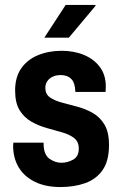

<svg xmlns="http://www.w3.org/2000/svg" viewBox="-20 -743 496 775"><path d="M224 12Q164 12 121 -9Q78 -30 55.5 -67.5Q33 -105 33 -155Q33 -159 33.5 -163Q34 -167 34 -167H156V-160Q157 -118 180 -102Q203 -86 228 -86Q252 -86 275 -98.5Q298 -111 298 -143Q298 -171 279.5 -185.5Q261 -200 231.5 -208.5Q202 -217 169.5 -226Q137 -235 107.5 -251.5Q78 -268 59.5 -297.5Q41 -327 41 -378Q41 -432 66 -467.5Q91 -503 134 -520.5Q177 -538 229 -538Q279 -538 319.5 -521Q360 -504 383.5 -472Q407 -440 407 -395Q407 -387 406.5 -380Q406 -373 406 -372H284V-374Q283 -409 267.5 -424.5Q252 -440 225 -440Q207 -440 193 -433.5Q179 -427 171 -415.5Q163 -404 163 -388Q163 -363 181.5 -350Q200 -337 229.5 -329Q259 -321 291.5 -312.5Q324 -304 353.5 -287.5Q383 -271 401.5 -240.5Q420 -210 420 -158Q420 -94 394.5 -57Q369 -20 324.5 -4Q280 12 224 12ZM159 -591 245 -723H365L366 -720L258 -591Z"/></svg>

Font: Archivo Narrow
Style: Bold
Weight: 700
Designer: Hector Gatti
Foundry: Omnibus-Type
Version: Version 3.002